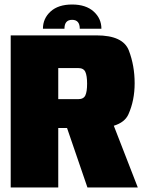

<svg xmlns="http://www.w3.org/2000/svg" viewBox="-20 -832 648 852"><path d="M27.5 0V-675H408.5Q526 -675 551.8 -607.8Q577.5 -540.5 577.5 -462.5Q577.5 -386.5 550 -325Q534 -289 485 -274L591.5 0H368L277.5 -264H238.5V0ZM238.5 -392H327Q351 -392 358.8 -408.8Q366.5 -425.5 366.5 -460.5Q366.5 -495.5 358.8 -512.8Q351 -530 327 -530H238.5ZM300 -812Q361 -812 395.5 -781Q430 -750 430 -704.5H334Q334 -744 300 -744Q266 -744 266 -704.5H170.5Q170.5 -750 204.5 -781Q238.5 -812 300 -812Z"/></svg>

Font: Anybody Black
Style: Regular
Weight: 900
Designer: Tyler Finck
Foundry: Etcetera Type Company
Version: Version 1.010; ttfautohint (v1.8.3) -l 8 -r 50 -G 200 -x 14 